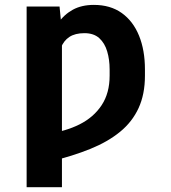

<svg xmlns="http://www.w3.org/2000/svg" viewBox="-20 -573 711 796"><path d="M236.8 -444.3V203.1H90.4V-545.9H226.9ZM219.5 -303.9 157.9 -285.3Q165.4 -342.6 180.4 -391.4Q195.5 -440.2 220.4 -476.4Q245.3 -512.6 281.9 -532.7Q318.5 -552.7 369.1 -552.7Q437.5 -552.7 484.7 -519.1Q531.9 -485.4 556.4 -425.1Q580.9 -364.9 580.9 -284.9V-259.3Q580.9 -182.1 554.5 -124.9Q528.2 -67.7 477.7 -26.5Q427.3 14.8 354.3 44.4Q281.3 74 188 96.6L175.9 -18.3Q251.6 -28.1 309.9 -57.4Q368.2 -86.7 401.3 -136.8Q434.5 -187 434.5 -259.3V-284.9Q434.5 -325.7 424.4 -359.8Q414.4 -394 391.6 -414.8Q368.8 -435.5 329.9 -435.5Q291.4 -435.5 267.7 -419.9Q243.9 -404.3 232.6 -374.9Q221.3 -345.5 219.5 -303.9Z"/></svg>

Font: Inter Variable LoSnoCo
Style: Regular
Weight: 400
Designer: Rasmus Andersson
Foundry: rsms
Version: Version 4.000;git-a52131595; featfreeze: case,dlig,ss01,ss02